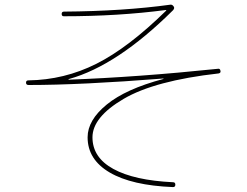

<svg xmlns="http://www.w3.org/2000/svg" viewBox="-20 -759 1040 810"><path d="M100.6 -400.4Q89.8 -400.4 89.8 -410.2Q89.8 -419.9 99.6 -419.9Q251 -421.9 386.2 -489.7Q521.5 -557.6 680.7 -713.9Q681.6 -714.8 681.6 -715.8Q681.6 -716.8 679.7 -716.8Q478.5 -690.4 249 -690.4Q240.2 -690.4 240.2 -700.2Q240.2 -710 250 -710Q501 -711.9 699.2 -739.3Q707 -740.2 712.9 -731.4Q717.8 -724.6 710 -715.8Q474.6 -482.4 271.5 -425.8Q269.5 -425.8 268.6 -423.8Q268.6 -422.9 271.5 -422.9Q559.6 -433.6 899.4 -468.8Q908.2 -470.7 910.2 -460Q912.1 -451.2 902.3 -449.2Q632.8 -418.9 501.5 -341.8Q370.1 -264.6 370.1 -179.7Q370.1 -94.7 458 -46.4Q545.9 2 710 9.8Q719.7 9.8 719.7 20Q719.7 30.3 710 30.3Q536.1 23.4 442.9 -31.2Q349.6 -85.9 349.6 -179.7Q349.6 -252 430.2 -317.9Q510.7 -383.8 668.9 -425.8Q669.9 -425.8 669.9 -426.8Q669.9 -427.7 668 -427.7Q321.3 -400.4 100.6 -400.4Z"/></svg>

Font: Rounded-L Mgen+ 2m thin
Style: Regular
Weight: 100
Designer: [Source Han Sans]
Ryoko NISHIZUKA  (kana & ideographs); Paul D. Hunt (Latin, Greek & Cyrillic); Wenlong ZHANG  (bopomofo
Version: Version 1.059.20150602